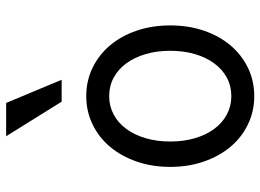

<svg xmlns="http://www.w3.org/2000/svg" viewBox="-134 -724 867 640"><g transform="rotate(-90 300.0 -403.5)"><path d="M300.1 10Q351.2 10 394.5 -11Q437.8 -32 469.2 -69.2Q500.6 -106.4 518.2 -157.8Q535.8 -209.1 535.8 -270Q535.8 -330.9 518.2 -382.2Q500.6 -433.6 469.2 -470.8Q437.8 -508 394.5 -529Q351.1 -550 300.2 -550Q249.2 -550 205.8 -528.9Q162.3 -507.9 131.2 -470.7Q100 -433.6 82.1 -382.2Q64.2 -330.9 64.2 -270Q64.2 -209.1 82.1 -157.8Q100 -106.4 131.1 -69.3Q162.3 -32.1 205.7 -11.1Q249.1 10 300.1 10ZM299.8 -66.4Q267 -66.4 239 -81.3Q211 -96.1 191 -123.2Q171 -150.2 159.9 -187.6Q148.8 -225 148.8 -270Q148.8 -315 159.9 -352.4Q171 -389.8 191 -416.8Q211 -443.9 239 -458.7Q267 -473.6 299.8 -473.6Q333.6 -473.6 361.4 -458.7Q389.2 -443.8 409.1 -416.8Q429.1 -389.8 440.1 -352.4Q451.2 -315 451.2 -270Q451.2 -225 440.1 -187.6Q429.1 -150.2 409.1 -123.2Q389.2 -96.2 361.4 -81.3Q333.6 -66.4 299.8 -66.4ZM281.6 -632 166.4 -817H277.4L354.6 -632Z"/></g></svg>

Font: CommitMonoV143 ExtLt
Style: Regular
Weight: 200
Monospace: yes
Designer: Eigil Nikolajsen
Foundry: Eigil Nikolajsen
Version: Version 1.143